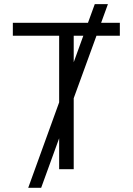

<svg xmlns="http://www.w3.org/2000/svg" viewBox="-20 -817 641 927"><path d="M265.6 -322.8V-644.5H42V-707H404.8L437.5 -796.9H501L468.3 -707H558.6V-644.5H445.8L335.9 -342.8V0H265.6V-149.4L178.7 89.8H116.2ZM382.3 -644.5H335.9V-516.6Z"/></svg>

Font: Pretendard JP Light
Style: Regular
Weight: 300
Designer: Base glyphs from Inter by Rasmus Andersson; Hangeul glyphs from Noto Sans CJK(Source Han Sans) by Jang Soo-young and Kan
Foundry: Kil Hyung-jin
Version: Version 1.309